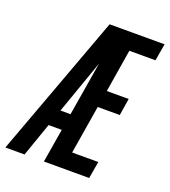

<svg xmlns="http://www.w3.org/2000/svg" viewBox="-165 -833 824 932"><g transform="rotate(20 247.5 -367.5)"><path d="M-30 0 241 -735H525L510 -647H375L339 -426H452L438 -338H324L283 -88H418L403 0H169L198 -174H130L69 0ZM160 -260H212L258 -538Q254 -526 249.5 -514Q245 -502 241 -490Z"/></g></svg>

Font: Iosevka SS04 Semibold Oblique
Style: Regular
Weight: 600
Italic angle: -9°
Monospace: yes
Designer: Belleve Invis
Foundry: Belleve Invis
Version: Version 19.0.0; ttfautohint (v1.8.4)